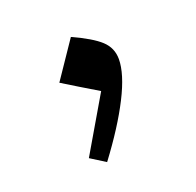

<svg xmlns="http://www.w3.org/2000/svg" viewBox="-66 -243 442 432"><g transform="rotate(-20 155.0 -27.0)"><path d="M142.6 -172.9Q188 -152.3 207.5 -134.3Q227.1 -116.2 227.1 -89.4Q227.1 -54.2 199.7 -0.2Q172.4 53.7 123 119.6L87.4 97.2L165 -35.2Q139.2 -50.8 121.3 -61.5Q103.5 -72.3 83 -85Z"/></g></svg>

Font: Pinar DS2-Regular
Style: Regular
Weight: 400
Designer: Amin Abedi
Version: Version 2.000